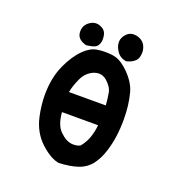

<svg xmlns="http://www.w3.org/2000/svg" viewBox="-113 -691 726 786"><g transform="rotate(20 250.0 -298.0)"><path d="M79.6 -241.7Q79.6 -315.9 105.5 -372.6Q128.9 -424.3 161.1 -456.1Q188 -482.9 216.8 -487.8Q234.4 -490.7 251 -490.7Q267.6 -490.7 279.1 -489.3Q290.5 -487.8 297.9 -485.8Q305.2 -483.9 312.3 -480.5Q319.3 -477.1 326.7 -472.2Q341.8 -461.9 357.4 -446.3Q394.5 -408.2 404.3 -370.1Q418 -319.3 418 -255.9Q418 -177.7 398.4 -116.2Q386.7 -77.6 365.7 -50.3Q344.2 -22.9 310.1 -11.7Q277.3 -0.5 228 1.5Q190.9 -4.9 147.7 -44.9Q104.5 -85 90.3 -147.9Q79.6 -195.8 79.6 -241.7ZM225.6 -98.6Q241.7 -89.8 258.3 -89.8Q276.4 -89.8 288.6 -96.7Q307.1 -119.1 315.9 -145.3Q324.7 -171.4 327.1 -198.7H169.9Q174.3 -142.6 199.7 -118.7Q212.9 -105.5 225.6 -98.6ZM258.8 -398.9Q248.5 -398.9 236.8 -394.5Q205.1 -381.3 189.5 -348.1Q174.8 -316.9 168.5 -285.6H329.1Q327.1 -313.5 322.8 -337.9Q318.4 -363.3 292.5 -385.7Q276.4 -398.9 258.8 -398.9ZM308.1 -585.9Q320.3 -598.1 338.4 -598.1Q345.7 -598.1 353.5 -596.2Q380.9 -588.4 390.1 -565.9Q395.5 -553.2 395.5 -539.6Q395.5 -530.3 392.8 -520.3Q390.1 -510.3 383.3 -503.4Q376.5 -496.6 367.4 -491.9Q358.4 -487.3 345.2 -483.9Q318.4 -488.3 304.4 -508.5Q290.5 -528.8 290.5 -548.6Q290.5 -568.4 308.1 -585.9ZM127 -534.7Q127 -563 150.4 -578.6Q163.6 -587.9 178.2 -587.9Q186 -587.9 192.9 -585.4Q217.3 -577.1 222.7 -556.2Q225.1 -545.9 225.1 -537.1Q225.1 -520 217.3 -508.3Q211.9 -500.5 204.1 -497.6Q192.9 -492.7 169.4 -489.7Q148.4 -495.1 137.7 -505.9Q127 -516.6 127 -534.7Z"/></g></svg>

Font: Bakudai
Style: Medium
Weight: 500
Version: Version 1.48